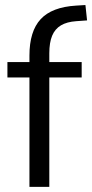

<svg xmlns="http://www.w3.org/2000/svg" viewBox="-20 -728 359 748"><path d="M94.7 0V-426.3H8.9V-486.3H115.5L94.7 -466.5V-511.3Q94.7 -606.1 138.4 -653.3Q182 -700.5 276.8 -706.2L312.8 -708.4L319.2 -648.5L277.2 -645.5Q240.6 -643 217.4 -629.2Q194.2 -615.4 183.1 -588.8Q172.1 -562.1 172.1 -520.2V-469.4L156.5 -486.3H298.2V-426.3H172.1V0Z"/></svg>

Font: Nunito Sans 12pt ExtraLight SemiCondensed
Style: Regular
Weight: 200
Width: 4
Version: Version 3.101;gftools[0.9.27]